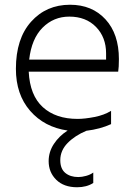

<svg xmlns="http://www.w3.org/2000/svg" viewBox="-20 -550 570 809"><path d="M427 -299V-325Q427 -393 384.5 -436.5Q342 -480 272 -480Q206 -480 159.5 -433.5Q113 -387 103 -299ZM305 239Q249 239 217 207.5Q185 176 185 129Q185 90 207 56.5Q229 23 265 0Q167 -14 107 -83Q47 -152 47 -260Q47 -387 111 -458.5Q175 -530 275 -530Q368 -530 424.5 -468.5Q481 -407 481 -301Q481 -266 478 -248H101Q106 -148 160.5 -98.5Q215 -49 307 -49Q337 -49 378 -57Q419 -65 448 -83V-27Q402 -6 344 1Q296 21 265 52.5Q234 84 234 125Q234 161 255 178.5Q276 196 310 196Q325 196 343 191Q361 186 373 177V221Q345 239 305 239Z"/></svg>

Font: LXGW 975 Gothic SC 200W
Style: Regular
Weight: 200
Version: Version 2.01;February 25, 2021